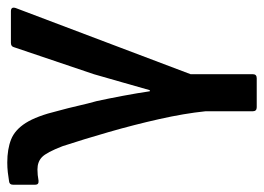

<svg xmlns="http://www.w3.org/2000/svg" viewBox="-122 -422 726 528"><g transform="rotate(-90 241.0 -158.0)"><path d="M210 185Q199 185 199 174V44Q193 -14 177.5 -83Q162 -152 142 -221.5Q122 -291 103 -349Q86 -393 73 -405.5Q60 -418 39 -418Q24 -418 8 -415Q-3 -414 -3 -424V-485Q-3 -495 6 -496Q18 -498 31 -499.5Q44 -501 58 -501Q95 -501 121.5 -490.5Q148 -480 167 -450Q186 -420 200 -362Q208 -333 214 -306.5Q220 -280 227 -255Q234 -223 241.5 -183Q249 -143 254 -109H257Q267 -143 278.5 -184.5Q290 -226 301 -263L375 -482Q377 -491 387 -491H474Q487 -491 483 -478L301 3V174Q301 185 290 185Z"/></g></svg>

Font: Sofia Sans Extra Cond
Style: Bold
Weight: 700
Width: 1
Designer: Botio Nikoltchev, Ani Petrova
Foundry: lettersoup
Version: Version 4.100; ttfautohint (v1.8.3)